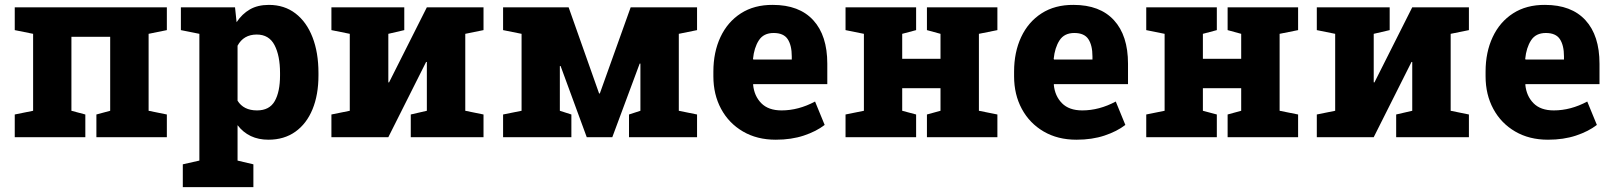

<svg xmlns="http://www.w3.org/2000/svg" viewBox="-20 -558 6561 781"><path d="M40 0V-92.3L114.7 -107.4V-420.4L40 -435.5V-528.3H658.7V-435.5L584.5 -420.4V-107.4L658.7 -92.3V0H372.1V-92.3L428.2 -107.4V-408.2H270.5V-107.4L327.1 -92.3V0Z M723.6 203.1V110.4L791 95.2V-420.4L715.8 -435.5V-528.3H936L942.4 -467.8Q964.8 -501.5 996.6 -519.8Q1028.3 -538.1 1073.7 -538.1Q1136.7 -538.1 1181.9 -503.4Q1227.1 -468.8 1251.2 -406.5Q1275.4 -344.2 1275.4 -261.2V-251Q1275.4 -172.4 1251.2 -113.5Q1227.1 -54.7 1181.4 -22.2Q1135.7 10.3 1071.8 10.3Q991.7 10.3 946.3 -48.8V95.2L1010.7 110.4V203.1ZM1025.4 -108.9Q1076.2 -108.9 1097.7 -147Q1119.1 -185.1 1119.1 -251V-261.2Q1119.1 -331.5 1096.7 -374.5Q1074.2 -417.5 1024.4 -417.5Q970.7 -417.5 946.3 -372.1V-148.4Q970.7 -108.9 1025.4 -108.9Z M1328.1 0V-92.3L1402.8 -107.4V-420.4L1328.1 -435.5V-528.3H1624.5V-435.5L1559.6 -420.4V-223.1L1562.5 -222.7L1716.3 -528.3H1946.8V-435.5L1872.6 -420.4V-107.4L1946.8 -92.3V0H1650.9V-92.3L1716.3 -107.4V-305.7L1713.4 -306.2L1559.6 0Z M2026.4 0V-92.3L2101.6 -107.4V-420.4L2026.4 -435.5V-528.3H2293L2417 -177.7H2419.9L2545.4 -528.3H2815.4V-435.5L2741.2 -420.4V-107.4L2815.4 -92.3V0H2538.6V-92.3L2585 -107.4V-299.3H2582L2470.7 0H2366.7L2260.3 -289.6L2257.3 -289.1V-107.4L2304.2 -92.3V0Z M3135.7 10.3Q3059.1 10.3 3002 -23.2Q2944.8 -56.6 2913.3 -115Q2881.8 -173.3 2881.8 -247.6V-266.6Q2881.8 -345.7 2910.6 -407.2Q2939.5 -468.8 2993.7 -503.7Q3047.9 -538.6 3123.5 -538.1Q3231 -538.1 3288.1 -475.8Q3345.2 -413.6 3345.2 -298.8V-215.8H3043.9L3043.5 -212.9Q3047.9 -167.5 3076.7 -138.2Q3105.5 -108.9 3159.2 -108.9Q3228 -108.9 3295.4 -145L3334.5 -49.8Q3300.3 -23.4 3249.8 -6.6Q3199.2 10.3 3135.7 10.3ZM3044.4 -315.9H3200.7V-328.6Q3200.7 -373.5 3184.1 -398.7Q3167.5 -423.8 3127 -423.8Q3085.9 -423.8 3066.7 -393.8Q3047.4 -363.8 3043 -318.4Z M3419.4 0V-92.3L3494.1 -107.4V-420.4L3419.4 -435.5V-528.3H3706.5V-435.5L3649.9 -420.4V-318.8H3805.7V-420.4L3750.5 -435.5V-528.3H4037.1V-435.5L3961.9 -420.4V-107.4L4037.1 -92.3V0H3750.5V-92.3L3805.7 -107.4V-199.2H3649.9V-107.4L3706.5 -92.3V0Z M4358.9 10.3Q4282.2 10.3 4225.1 -23.2Q4168 -56.6 4136.5 -115Q4105 -173.3 4105 -247.6V-266.6Q4105 -345.7 4133.8 -407.2Q4162.6 -468.8 4216.8 -503.7Q4271 -538.6 4346.7 -538.1Q4454.1 -538.1 4511.2 -475.8Q4568.4 -413.6 4568.4 -298.8V-215.8H4267.1L4266.6 -212.9Q4271 -167.5 4299.8 -138.2Q4328.6 -108.9 4382.3 -108.9Q4451.2 -108.9 4518.6 -145L4557.6 -49.8Q4523.4 -23.4 4472.9 -6.6Q4422.4 10.3 4358.9 10.3ZM4267.6 -315.9H4423.8V-328.6Q4423.8 -373.5 4407.2 -398.7Q4390.6 -423.8 4350.1 -423.8Q4309.1 -423.8 4289.8 -393.8Q4270.5 -363.8 4266.1 -318.4Z M4642.6 0V-92.3L4717.3 -107.4V-420.4L4642.6 -435.5V-528.3H4929.7V-435.5L4873 -420.4V-318.8H5028.8V-420.4L4973.6 -435.5V-528.3H5260.3V-435.5L5185.1 -420.4V-107.4L5260.3 -92.3V0H4973.6V-92.3L5028.8 -107.4V-199.2H4873V-107.4L4929.7 -92.3V0Z M5336.4 0V-92.3L5411.1 -107.4V-420.4L5336.4 -435.5V-528.3H5632.8V-435.5L5567.9 -420.4V-223.1L5570.8 -222.7L5724.6 -528.3H5955.1V-435.5L5880.9 -420.4V-107.4L5955.1 -92.3V0H5659.2V-92.3L5724.6 -107.4V-305.7L5721.7 -306.2L5567.9 0Z M6276.9 10.3Q6200.2 10.3 6143.1 -23.2Q6085.9 -56.6 6054.4 -115Q6022.9 -173.3 6022.9 -247.6V-266.6Q6022.9 -345.7 6051.8 -407.2Q6080.6 -468.8 6134.8 -503.7Q6189 -538.6 6264.6 -538.1Q6372.1 -538.1 6429.2 -475.8Q6486.3 -413.6 6486.3 -298.8V-215.8H6185.1L6184.6 -212.9Q6189 -167.5 6217.8 -138.2Q6246.6 -108.9 6300.3 -108.9Q6369.1 -108.9 6436.5 -145L6475.6 -49.8Q6441.4 -23.4 6390.9 -6.6Q6340.3 10.3 6276.9 10.3ZM6185.5 -315.9H6341.8V-328.6Q6341.8 -373.5 6325.2 -398.7Q6308.6 -423.8 6268.1 -423.8Q6227.1 -423.8 6207.8 -393.8Q6188.5 -363.8 6184.1 -318.4Z"/></svg>

Font: Roboto Slab ExtraBold
Style: Regular
Weight: 800
Designer: Google
Version: Version 2.001; ttfautohint (v1.8.3)